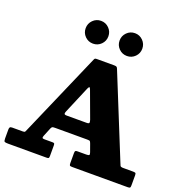

<svg xmlns="http://www.w3.org/2000/svg" viewBox="-171 -1165 1268 1319"><g transform="rotate(20 463.0 -506.0)"><path d="M0 -26.5V-92Q0 -103.5 4 -108.5Q8 -113.5 20.5 -113.5H98Q111 -113.5 114 -118.5Q117 -123.5 120.5 -132.5L385.5 -741.5Q389.5 -751.5 393.5 -753.2Q397.5 -755 411.5 -755H532Q546.5 -755 551.2 -751.2Q556 -747.5 559.5 -737.5L801 -142Q806.5 -128 809.8 -120.8Q813 -113.5 833 -113.5H902.5Q915 -113.5 920.5 -111Q926 -108.5 926 -95V-21Q926 -7 922.5 -3.5Q919 0 905 0H499Q485.5 0 482.2 -4.2Q479 -8.5 479 -22V-93.5Q479 -107 482.8 -110.2Q486.5 -113.5 499.5 -113.5H561.5Q580.5 -113.5 583.2 -118.5Q586 -123.5 581.5 -136.5L561 -193.5Q556.5 -205.5 553.2 -209Q550 -212.5 533 -212.5H301Q285.5 -212.5 279.8 -210.8Q274 -209 269 -198L243.5 -135.5Q238.5 -123.5 240.5 -118.5Q242.5 -113.5 256.5 -113.5H315Q326 -113.5 328.5 -109.8Q331 -106 331 -94.5V-18Q331 -5.5 327.2 -2.8Q323.5 0 312 0H31Q12 0 6 -3.5Q0 -7 0 -26.5ZM413 -540.5 331 -346.5Q326 -336 326 -327.5Q326 -319 344.5 -319H489.5Q508 -319 508.5 -327.2Q509 -335.5 505 -347.5L433.5 -541.5Q427.5 -558 422.8 -555.2Q418 -552.5 413 -540.5ZM592 -845Q557.5 -845 533.2 -869.2Q509 -893.5 509 -928Q509 -962.5 533.2 -987Q557.5 -1011.5 592 -1011.5Q626.5 -1011.5 650.8 -987Q675 -962.5 675 -928Q675 -893.5 650.8 -869.2Q626.5 -845 592 -845ZM344 -845Q309.5 -845 285.2 -869.2Q261 -893.5 261 -928Q261 -962.5 285.2 -987Q309.5 -1011.5 344 -1011.5Q378.5 -1011.5 402.8 -987Q427 -962.5 427 -928Q427 -893.5 402.8 -869.2Q378.5 -845 344 -845Z"/></g></svg>

Font: Besley* Heavy
Style: Regular
Weight: 800
Designer: Owen Earl
Foundry: indestructible type*
Version: Version 3.000; ttfautohint (v1.8.3)